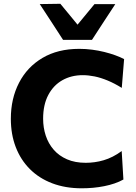

<svg xmlns="http://www.w3.org/2000/svg" viewBox="-20 -987 724 1020"><path d="M413.9 13.3Q327.2 13.3 257.5 -13.2Q187.8 -39.7 138.8 -88.7Q89.7 -137.8 63.7 -205.5Q37.6 -273.3 37.6 -355.9Q37.6 -463.2 81.1 -547.2Q124.5 -631.3 205.9 -679.4Q287.3 -727.5 401.1 -727.5Q435.6 -727.5 469.2 -723.1Q502.9 -718.7 533.9 -711Q564.8 -703.3 591.7 -693.6Q618.6 -684 639.3 -673.1L626.9 -520.1Q588.1 -544.3 551.9 -559.2Q515.8 -574.2 482.7 -581Q449.5 -587.7 419.4 -587.7Q358.7 -587.7 311.2 -560.8Q263.6 -533.9 236.4 -482.1Q209.1 -430.4 209.1 -356.1Q209.1 -308.7 223.1 -266.3Q237.1 -224 265.3 -191.6Q293.4 -159.2 336 -140.7Q378.5 -122.1 435.5 -122.1Q458.8 -122.1 482.6 -125.4Q506.4 -128.6 530.5 -135.7Q554.6 -142.7 578.7 -154.9Q602.7 -167.1 626.5 -184.5L635.6 -33.3Q614.2 -21.3 588.1 -12.4Q562 -3.5 533.3 2.1Q504.7 7.8 474.4 10.6Q444.1 13.3 413.9 13.3ZM315.1 -775.1Q284.1 -823.3 252.9 -871Q221.8 -918.7 191.2 -965.3L300.6 -966.9Q328 -933.5 355.5 -900.4Q382.9 -867.3 410.6 -833.2H373.2Q400.9 -866.8 428 -899.7Q455.2 -932.5 481.8 -964.9H592.4Q561.7 -918.5 530.8 -870.9Q499.9 -823.3 468.5 -775.1Z"/></svg>

Font: Commissioner Thin
Style: Regular
Weight: 100
Designer: Kostas Bartsokas
Foundry: Kostas Bartsokas
Version: Version 1.001;gftools[0.9.23]